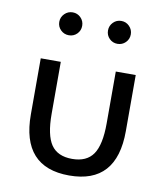

<svg xmlns="http://www.w3.org/2000/svg" viewBox="-80 -753 722 834"><g transform="rotate(10 281.0 -335.5)"><path d="M71.3 -217.8V-465.3H159.7V-236.3Q159.7 -142.1 188.2 -100.3Q216.8 -58.6 280.8 -58.6Q344.7 -58.6 373.5 -100.3Q402.3 -142.1 402.3 -236.3V-465.3H490.2V-217.8Q490.2 14.6 280.8 14.6Q71.3 14.6 71.3 -217.8ZM423.8 -599.6Q409.2 -585 388.2 -585Q367.2 -585 352.5 -599.6Q337.9 -614.3 337.9 -635.3Q337.9 -656.2 352.5 -671.1Q367.2 -686 388.2 -686Q409.2 -686 423.8 -671.1Q438.5 -656.2 438.5 -635.3Q438.5 -614.3 423.8 -599.6ZM209.5 -599.6Q194.8 -585 173.8 -585Q152.8 -585 137.9 -599.6Q123 -614.3 123 -635.3Q123 -656.2 137.9 -671.1Q152.8 -686 173.8 -686Q194.8 -686 209.5 -671.1Q224.1 -656.2 224.1 -635.3Q224.1 -614.3 209.5 -599.6Z"/></g></svg>

Font: Spartan MB Med
Style: Regular
Weight: 500
Designer: Matt Bailey, Mirko Velimirovic
Foundry: Matt Bailey
Version: Version 1.005